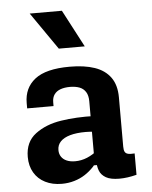

<svg xmlns="http://www.w3.org/2000/svg" viewBox="-57 -865 733 924"><g transform="rotate(-5 310.0 -403.0)"><path d="M513.9 -378.4V-140.8Q513.9 -124 518.3 -115.6Q522.7 -107.2 533.6 -104.4Q544.5 -101.5 565.8 -103.2V0Q521 11.5 482.3 11.5Q440.3 11.5 417.6 -1.5Q394.8 -14.6 386.5 -36.5Q378.2 -58.3 378.2 -90.3L370.2 -99.7V-372.5Q370.2 -400.1 359.5 -417.2Q348.7 -434.4 329.8 -441.7Q310.8 -449 283.9 -449.3Q257 -449.2 237.6 -442.2Q218.2 -435.2 207.6 -420.5Q197 -405.8 196.9 -383.7L196.8 -364.2H69.4V-390.1Q69.4 -463 122.5 -504.6Q175.7 -546.2 290.5 -546.2Q361.2 -546.2 410.8 -529.3Q460.3 -512.4 487.1 -475.3Q513.9 -438.2 513.9 -378.4ZM339.7 -226.6Q295.1 -226.6 264.4 -217.8Q233.7 -209 217.8 -192.2Q201.8 -175.5 201.8 -151.1Q201.8 -132.4 211 -118.8Q220.1 -105.2 237.1 -97.9Q254.1 -90.6 277.6 -90.6Q307.5 -90.6 335.7 -102.3Q363.9 -114.1 389.5 -135.5L386.8 -63.2H365.6L359.2 -55.7Q339.8 -34.9 316.6 -20Q293.5 -5 264.9 3.5Q236.3 12 204.3 12Q159.1 12 124.5 -5.4Q89.8 -22.8 70.9 -55.2Q51.9 -87.5 51.9 -131Q51.9 -203.8 102.6 -241.7Q153.3 -279.7 227.4 -291Q301.4 -302.4 388.8 -299.5L432.3 -214.8Q408.8 -220.1 386.9 -223.3Q364.9 -226.6 339.7 -226.6ZM246.2 -637.4 121.4 -817.7H276.8L371.6 -637.4Z"/></g></svg>

Font: Monaspace Neon Var
Style: Regular
Weight: 400
Designer: Riley Cran and the Lettermatic Team
Version: Version 1.000 (Monaspace Neon Var)